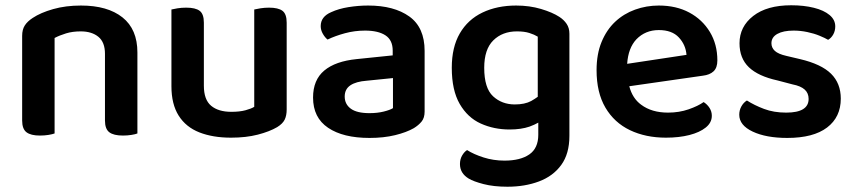

<svg xmlns="http://www.w3.org/2000/svg" viewBox="-20 -508 3247 728"><path d="M501 -309V-2Q494 1 478.5 3.5Q463 6 446 6Q411 6 394.5 -6.5Q378 -19 378 -51V-304Q378 -348 353 -368.5Q328 -389 286 -389Q255 -389 230.5 -381.5Q206 -374 187 -364V-2Q179 1 164 3.5Q149 6 131 6Q97 6 80.5 -6.5Q64 -19 64 -51V-372Q64 -396 74 -411.5Q84 -427 104 -440Q134 -460 181.5 -473.5Q229 -487 287 -487Q388 -487 444.5 -442Q501 -397 501 -309Z M630 -181V-472Q638 -474 653 -476.5Q668 -479 686 -479Q721 -479 737 -467Q753 -455 753 -422V-183Q753 -130 780.5 -107Q808 -84 857 -84Q889 -84 911 -90Q933 -96 944 -103V-472Q952 -474 967.5 -476.5Q983 -479 1000 -479Q1035 -479 1051 -467Q1067 -455 1067 -422V-93Q1067 -70 1059.5 -54.5Q1052 -39 1031 -26Q1002 -9 957.5 2.5Q913 14 856 14Q787 14 736 -6Q685 -26 657.5 -69.5Q630 -113 630 -181Z M1376 -487Q1474 -487 1532 -445.5Q1590 -404 1590 -315V-85Q1590 -61 1578.5 -47Q1567 -33 1549 -22Q1521 -6 1478 4.5Q1435 15 1381 15Q1281 15 1224 -23.5Q1167 -62 1167 -138Q1167 -205 1209.5 -240.5Q1252 -276 1333 -284L1469 -298V-316Q1469 -356 1441.5 -374Q1414 -392 1364 -392Q1325 -392 1288 -382Q1251 -372 1222 -358Q1212 -366 1204 -380Q1196 -394 1196 -409Q1196 -445 1236 -462Q1264 -475 1301.5 -481Q1339 -487 1376 -487ZM1381 -79Q1411 -79 1435 -85Q1459 -91 1470 -98V-212L1371 -202Q1330 -199 1308.5 -184.5Q1287 -170 1287 -142Q1287 -113 1310 -96Q1333 -79 1381 -79Z M1912 -17Q1853 -17 1803 -39.5Q1753 -62 1723 -114Q1693 -166 1693 -251Q1693 -329 1723.5 -381.5Q1754 -434 1809.5 -460.5Q1865 -487 1937 -487Q1988 -487 2031.5 -474Q2075 -461 2101 -444Q2118 -433 2128.5 -417.5Q2139 -402 2139 -380V7Q2139 75 2108 117.5Q2077 160 2023.5 180Q1970 200 1904 200Q1852 200 1813.5 190Q1775 180 1757 169Q1724 149 1724 114Q1724 96 1732 82Q1740 68 1751 61Q1776 77 1813.5 89Q1851 101 1893 101Q1953 101 1987 77.5Q2021 54 2021 3V-43Q2007 -35 1988 -28Q1956 -17 1912 -17ZM2019 -369Q2006 -377 1987 -383Q1968 -389 1940 -389Q1885 -389 1850.5 -355Q1816 -321 1816 -251Q1816 -174 1849.5 -143Q1883 -112 1932 -112Q1970 -112 1994 -125Q2008 -133 2019 -141Z M2366 -181Q2378 -135 2411 -111Q2451 -81 2513 -81Q2555 -81 2591 -93.5Q2627 -106 2648 -121Q2662 -112 2670.5 -98.5Q2679 -85 2679 -69Q2679 -43 2656 -24.5Q2633 -6 2594 4Q2555 14 2505 14Q2428 14 2368.5 -14.5Q2309 -43 2275.5 -100Q2242 -157 2242 -242Q2242 -303 2261 -349Q2280 -395 2312.5 -425.5Q2345 -456 2388 -471.5Q2431 -487 2478 -487Q2544 -487 2593.5 -460.5Q2643 -434 2671.5 -387Q2700 -340 2700 -279Q2700 -251 2685.5 -237.5Q2671 -224 2645 -221ZM2583 -300Q2580 -338 2554 -366Q2528 -394 2478 -394Q2427 -394 2393 -359Q2362 -326 2358 -266Z M3168 -134Q3168 -64 3116 -24.5Q3064 15 2965 15Q2885 15 2834 -9Q2783 -33 2783 -73Q2783 -90 2791 -104.5Q2799 -119 2812 -127Q2840 -109 2877 -95Q2914 -81 2961 -81Q3046 -81 3046 -133Q3046 -155 3031 -168.5Q3016 -182 2985 -188L2928 -203Q2855 -219 2819.5 -253Q2784 -287 2784 -344Q2784 -407 2836 -447.5Q2888 -488 2980 -488Q3028 -488 3066 -478.5Q3104 -469 3125.5 -451Q3147 -433 3147 -408Q3147 -391 3139.5 -377.5Q3132 -364 3120 -357Q3108 -364 3087.5 -372.5Q3067 -381 3041 -386.5Q3015 -392 2989 -392Q2950 -392 2927.5 -379.5Q2905 -367 2905 -344Q2905 -327 2918 -315Q2931 -303 2962 -296L3013 -284Q3094 -265 3131 -228.5Q3168 -192 3168 -134Z"/></svg>

Font: Baloo Bhaijaan 2 SemiBold
Style: Regular
Weight: 600
Designer: Sanskriti Dholi, Noopur Datye and Ek Type
Foundry: Ek Type
Version: Version 1.700